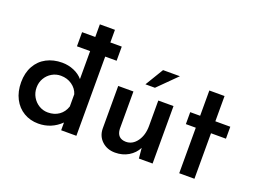

<svg xmlns="http://www.w3.org/2000/svg" viewBox="-116 -1045 1771 1328"><g transform="rotate(20 770.0 -381.0)"><path d="M612 -583H528V0H416V-57Q346 11 250 11Q191 11 143.5 -17Q96 -45 69 -97Q42 -149 42 -218Q42 -287 70.5 -338Q99 -389 149.5 -415.5Q200 -442 264 -442Q310 -442 351 -424.5Q392 -407 417 -377V-583H320V-687H417V-780H528V-687H612ZM416 -175V-265Q404 -304 368.5 -329Q333 -354 286 -354Q251 -354 221 -336.5Q191 -319 173 -288.5Q155 -258 155 -220Q155 -182 173 -151Q191 -120 221 -102Q251 -84 286 -84Q334 -84 368 -108Q402 -132 416 -175Z M1089 -423V0H988L981 -76Q959 -33 916 -7.5Q873 18 818 18Q760 18 721.5 -17.5Q683 -53 682 -109V-423H794V-149Q797 -79 863 -78Q912 -78 944.5 -123Q977 -168 977 -236V-423ZM925 -498H855L936 -632H1060Z M1397 -609V-423H1507V-335H1397V0H1285V-335H1212V-423H1285V-609Z"/></g></svg>

Font: Josefin Sans SemiBold
Style: Regular
Weight: 600
Designer: Santiago Orozco
Foundry: Typemade
Version: Version 2.000